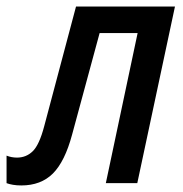

<svg xmlns="http://www.w3.org/2000/svg" viewBox="-64 -559 558 586"><path d="M1 7Q-13 7 -24.5 5Q-36 3 -44 0V-84Q-29 -78 -12 -78Q16 -78 36 -97.5Q56 -117 71 -174L168 -539H470L355 0H259L356 -458H240L156 -148Q134 -66 97.5 -29.5Q61 7 1 7Z"/></svg>

Font: Noto Sans Condensed Medium
Style: Italic
Weight: 500
Width: 3
Italic angle: -12°
Designer: Monotype Design Team
Foundry: Monotype Imaging Inc.
Version: Version 2.013; ttfautohint (v1.8.4.7-5d5b)